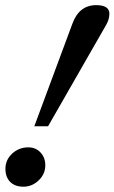

<svg xmlns="http://www.w3.org/2000/svg" viewBox="-20 -703 443 743"><path d="M112.8 -214.4 259.8 -610.4Q286.1 -683.1 352.1 -683.1Q403.3 -683.1 403.3 -649.9Q403.3 -629.9 392.1 -608.9L166 -214.4ZM70.8 19.5Q38.1 19.5 19.5 1Q1 -17.6 1 -49.8Q1 -84.5 27.1 -108.6Q53.2 -132.8 89.8 -132.8Q118.2 -132.8 136.7 -113Q155.3 -93.3 155.3 -63.5Q155.3 -29.3 129.6 -4.9Q104 19.5 70.8 19.5Z"/></svg>

Font: Elstob 14pt SemiBold
Style: Italic
Weight: 600
Italic angle: -20°
Designer: Peter S. Baker
Version: Version 1.015